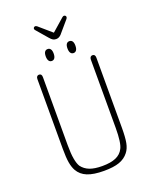

<svg xmlns="http://www.w3.org/2000/svg" viewBox="-159 -947 837 1046"><g transform="rotate(-20 260.0 -424.5)"><path d="M431 -180V-584Q431 -594 427 -599Q423 -604 415 -604Q408 -604 403.5 -599Q399 -594 399 -584V-189Q399 -146 395 -116.5Q391 -87 383 -72Q369 -44 339 -31Q309 -18 260 -18Q215 -18 187 -29Q159 -40 142 -63Q132 -79 126.5 -109.5Q121 -140 121 -189V-584Q121 -594 117 -599Q113 -604 105 -604Q98 -604 93.5 -599Q89 -594 89 -584V-180Q89 -129 94 -100Q99 -71 110 -51Q128 -19 164 -4.5Q200 10 260 10Q316 10 349.5 -2Q383 -14 403 -40Q419 -60 425 -91Q431 -122 431 -180ZM197 -719Q186 -719 180 -710.5Q174 -702 174 -685Q174 -668 180 -659Q186 -650 197 -650Q208 -650 214 -659Q220 -668 220 -685Q220 -702 214 -710.5Q208 -719 197 -719ZM323 -719Q312 -719 306 -710.5Q300 -702 300 -685Q300 -668 306 -659Q312 -650 323 -650Q334 -650 340 -659Q346 -668 346 -685Q346 -702 340 -710.5Q334 -719 323 -719ZM260 -791 186 -855Q183 -857 180.5 -858Q178 -859 176 -859Q172 -859 168.5 -856Q165 -853 165 -848Q165 -843 169 -839L224 -775Q234 -763 242 -758.5Q250 -754 260 -754Q267 -754 272.5 -756Q278 -758 284 -762.5Q290 -767 296 -775L350 -838Q352 -841 353 -843.5Q354 -846 354 -848Q354 -853 350.5 -856Q347 -859 342 -859Q341 -859 338 -858Q335 -857 333 -855Z"/></g></svg>

Font: Beiruti ExtraLight
Style: Regular
Weight: 250
Designer: Arlette Boutros
Foundry: Boutros
Version: Version 1.41